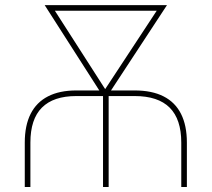

<svg xmlns="http://www.w3.org/2000/svg" viewBox="-20 -748 847 768"><path d="M79.1 0V-177.7Q79.1 -246.1 102.5 -292.5Q126 -338.9 171.9 -362.5Q217.8 -386.2 285.2 -386.2H518.6Q587.9 -386.2 634.3 -362.5Q680.7 -338.9 704.1 -292.5Q727.5 -246.1 727.5 -177.7V0H705.1V-177.7Q705.1 -271 658.7 -317.4Q612.3 -363.8 518.6 -363.8H285.2Q193.8 -363.8 147.7 -317.6Q101.6 -271.5 101.6 -177.7V0ZM392.1 0V-369.1H414.6V0ZM395 -358.4 158.7 -727.5H185.1L401.9 -389.6V-358.4ZM399.4 -358.4V-389.6L621.6 -727.5H647.9L405.8 -358.4ZM182.1 -705.1V-727.5H622.6V-705.1Z"/></svg>

Font: Inter 24pt Thin
Style: Regular
Weight: 250
Designer: Rasmus Andersson
Foundry: rsms
Version: Version 4.001;git-66647c0bb